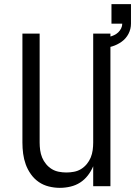

<svg xmlns="http://www.w3.org/2000/svg" viewBox="-20 -897 651 925"><path d="M268 8Q242 8 215.5 1.5Q189 -5 167 -20Q145 -35 129 -57.5Q113 -80 104 -105Q95 -130 91.5 -156.5Q88 -183 88 -210V-735H171V-210Q171 -192 173.5 -173.5Q176 -155 183 -138Q190 -121 202 -106.5Q214 -92 229.5 -82.5Q245 -73 263.5 -69.5Q282 -66 300 -66Q318 -66 336.5 -69.5Q355 -73 370.5 -82.5Q386 -92 398 -106.5Q410 -121 417 -138Q424 -155 426.5 -173.5Q429 -192 429 -210V-735H512V0H429V-96Q419 -72 403 -51.5Q387 -31 366 -17.5Q345 -4 319.5 2Q294 8 268 8ZM471 -662 463 -711Q474 -712 485.5 -714.5Q497 -717 508.5 -720Q520 -723 530.5 -728Q541 -733 549.5 -741Q558 -749 563.5 -760Q569 -771 569 -783H517V-877H611V-783Q611 -757 599 -734Q587 -711 566 -696Q545 -681 520.5 -673.5Q496 -666 471 -662Z"/></svg>

Font: Nova Nerd Font
Style: Regular
Weight: 400
Designer: Belleve Invis
Foundry: Belleve Invis
Version: Version 24.1.4; ttfautohint (v1.8.4);Nerd Fonts 3.1.1